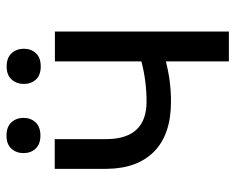

<svg xmlns="http://www.w3.org/2000/svg" viewBox="-86 -629 715 583"><g transform="rotate(-90 271.5 -337.5)"><path d="M467.3 0H376.5V-191.4Q316.9 -175.8 254.4 -175.8Q155.3 -175.8 103.3 -226.6Q51.3 -277.3 50.3 -371.1V-528.8H140.6V-368.2Q143.1 -250 254.4 -250Q316.9 -250 376.5 -265.6V-528.3H467.3ZM321.5 -585.9Q308.1 -600.6 308.1 -622.6Q308.1 -644.5 321.5 -659.7Q335 -674.8 361.3 -674.8Q387.7 -674.8 401.4 -659.7Q415 -644.5 415 -622.6Q415 -600.6 401.4 -585.9Q387.7 -571.3 361.3 -571.3Q335 -571.3 321.5 -585.9ZM111.6 -586.9Q98.1 -601.6 98.1 -623.5Q98.1 -645.5 111.6 -660.4Q125 -675.3 151.4 -675.3Q177.7 -675.3 191.4 -660.4Q205.1 -645.5 205.1 -623.5Q205.1 -601.6 191.4 -586.9Q177.7 -572.3 151.4 -572.3Q125 -572.3 111.6 -586.9Z"/></g></svg>

Font: MAUL
Style: Regular
Weight: 400
Designer: MAUL
Version: Version 1.0; 2020; ttfautohint (v1.8.3)